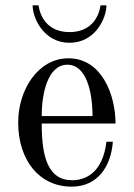

<svg xmlns="http://www.w3.org/2000/svg" viewBox="-20 -686 500 718"><path d="M102 -666C102 -618 144 -526 240 -526C336 -526 378 -618 378 -666H356C350 -624 322 -566 240 -566C158 -566 130 -624 124 -666ZM136 -252C136 -340 160 -444 232 -444C304 -444 326 -340 326 -252ZM48 -228C48 -88 126 12 248 12C345 12 395 -63 402 -156H378C364 -38 298 -12 250 -12C158 -12 136 -102 136 -224H412C412 -332 360 -468 236 -468C122 -468 48 -350 48 -228Z"/></svg>

Font: Old Standard
Style: Regular
Weight: 400
Designer: Alexey Kryukov <alexios@thessalonica.org.ru>
Version: Version 2.0